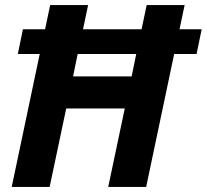

<svg xmlns="http://www.w3.org/2000/svg" viewBox="-20 -734 812 754"><path d="M26 0H175L240 -308H470L405 0H554L664 -522H752L772 -619H685L705 -714H556L536 -619H306L326 -714H177L157 -619H70L50 -522H136ZM267 -434 285 -522H515L497 -434Z"/></svg>

Font: Noto Sans
Style: Bold Italic
Weight: 700
Italic angle: -12°
Designer: Monotype Design Team
Foundry: Monotype Imaging Inc.
Version: Version 2.013